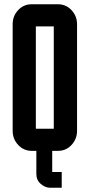

<svg xmlns="http://www.w3.org/2000/svg" viewBox="-20 -715 425 910"><path d="M217.3 174.8Q194.3 174.8 173.3 156.7Q152.3 138.7 152.3 109.9V0H227.5V100.1H272.5V174.8ZM345.2 -600.1V-95.2Q345.2 -55.7 318.4 -27.3Q292.5 0 254.9 0H129.9Q92.8 0 66.4 -27.8Q40 -55.7 40 -95.2V-600.1Q40 -639.6 66.4 -667.5Q92.3 -694.8 129.9 -694.8H254.9Q292.5 -694.8 318.4 -667.5Q345.2 -639.2 345.2 -600.1ZM234.9 -105V-589.8H149.9V-105Z"/></svg>

Font: Horta
Style: Regular
Weight: 600
Width: 3
Version: Version 0.11